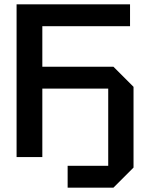

<svg xmlns="http://www.w3.org/2000/svg" viewBox="-20 -720 682 880"><path d="M56 0V-700H576V-600H174V-414H500L592 -322V48L500 140H290V40H476V-314H174V0Z"/></svg>

Font: Tektur Medium
Style: Regular
Weight: 500
Designer: Adam Jagosz
Foundry: Adam Jagosz
Version: Version 1.005;gftools[0.9.30]